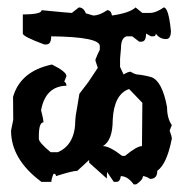

<svg xmlns="http://www.w3.org/2000/svg" viewBox="-20 -464 484 509"><path d="M311.5 -50.8Q342.8 -76.7 356.4 -76.7L357.4 -191.4L322.3 -228Q282.2 -214.4 278.8 -146Q278.8 -92.3 252.9 -76.7Q270.5 -76.7 303.7 -50.8ZM340.8 24.9H334.5Q318.4 2.9 300.3 2.9Q298.3 18.1 288.6 18.1H281.7L263.7 -8.3L263.2 9.3L216.3 -32.7V-40L185.1 -11.2Q172.4 -11.2 128.4 2.9Q128.4 -3.4 122.1 -3.4Q116.2 9.8 116.2 18.1H89.8Q9.3 -41.5 9.3 -117.7L15.1 -146.5L14.6 -207Q34.2 -275.4 117.7 -293Q156.2 -273.9 156.2 -262.2L150.4 -247.6Q156.2 -244.1 156.2 -236.8Q100.6 -235.4 88.9 -171.9Q95.2 -147.5 95.2 -139.6Q83 -139.6 83 -103V-96.2Q83 -86.4 114.3 -60.5H133.3Q179.7 -80.6 179.7 -146.5Q179.7 -154.3 184.6 -179.7L190.4 -215.3L213.9 -246.1L239.3 -284.2L233.4 -301.8L232.9 -305.7Q238.8 -321.3 244.6 -332V-341.8Q244.6 -366.2 115.7 -367.7Q115.7 -346.2 103 -346.2H97.2Q40.5 -367.2 40.5 -375V-425.8Q90.3 -425.8 90.3 -437Q164.6 -429.7 170.4 -429.7L189 -444.3Q201.7 -444.3 207.5 -428.7L227.1 -422.9Q243.7 -422.9 264.2 -437Q274.4 -437 276.9 -422.9Q324.2 -429.7 339.4 -444.3L357.4 -429.7H376.5Q393.6 -429.7 414.1 -444.3Q426.8 -444.3 433.1 -382.3Q433.1 -360.4 420.4 -360.4Q403.3 -360.4 393.1 -375Q393.1 -367.7 386.2 -367.7H380.4L367.2 -375Q367.2 -353.5 355 -353.5H349.1L330.6 -367.7H315.4Q300.8 -363.3 300.8 -336.9L298.3 -308.1V-286.6L307.6 -266.6Q319.3 -273.9 326.2 -273.9Q338.4 -266.6 344.2 -266.6Q363.8 -264.6 381.8 -259.3Q410.2 -248.5 422.9 -179.7Q422.9 -150.4 435.5 -132.3L429.7 -117.7Q435.5 -103 435.5 -96.2Q422.4 -29.3 397 -11.2Q397 10.3 377.9 10.3Q366.2 2.9 358.9 2.9Q358.9 13.2 340.8 24.9Z"/></svg>

Font: Truetypewriter PolyglOTT
Style: Regular
Weight: 400
Designer: Sergey Beatoff a.k.a. Sam_T
Version: Version 3.76